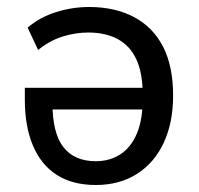

<svg xmlns="http://www.w3.org/2000/svg" viewBox="-20 -520 569 549"><path d="M254 9Q188 9 143 -19.5Q98 -48 74.5 -103Q51 -158 51 -235V-269H405V-207H113L130 -225Q130 -139 161.5 -99Q193 -59 254 -59Q294 -59 324.5 -79Q355 -99 371.5 -138.5Q388 -178 388 -236V-250Q388 -311 370 -350Q352 -389 317 -408Q282 -427 232 -427Q196 -427 159 -415.5Q122 -404 89 -377L59 -441Q94 -471 140.5 -485.5Q187 -500 235 -500Q309 -500 363.5 -471Q418 -442 446.5 -386Q475 -330 475 -247Q475 -170 448.5 -112.5Q422 -55 372 -23Q322 9 254 9Z"/></svg>

Font: Nunito Sans 10pt SemiCondensed Medium
Style: Regular
Weight: 500
Width: 4
Designer: Vernon Adams
Foundry: Vernon Adams
Version: Version 3.101;gftools[0.9.27]